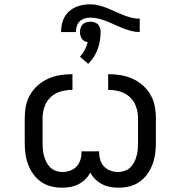

<svg xmlns="http://www.w3.org/2000/svg" viewBox="-20 -865 840 893"><path d="M269 8H268Q242 8 216.5 1.5Q191 -5 170 -20Q149 -35 134 -56.5Q119 -78 110 -102.5Q101 -127 98 -153Q95 -179 95 -205V-315Q95 -344 100.5 -372Q106 -400 120.5 -425Q135 -450 157 -469Q179 -488 205 -499.5Q231 -511 259.5 -515.5Q288 -520 317 -520V-447Q289 -447 262.5 -439.5Q236 -432 216 -413.5Q196 -395 187 -368.5Q178 -342 178 -315V-205Q178 -189 179 -173.5Q180 -158 184 -142.5Q188 -127 195 -112.5Q202 -98 213 -87Q224 -76 239.5 -70.5Q255 -65 270 -65Q288 -65 305.5 -71Q323 -77 335.5 -90Q348 -103 353.5 -120.5Q359 -138 359 -156V-161H441V-156Q441 -138 446.5 -120.5Q452 -103 464.5 -90Q477 -77 494.5 -71Q512 -65 530 -65Q545 -65 560.5 -70.5Q576 -76 587 -87Q598 -98 605 -112.5Q612 -127 616 -142.5Q620 -158 621 -173.5Q622 -189 622 -205V-315Q622 -342 613 -368.5Q604 -395 584 -413.5Q564 -432 537.5 -439.5Q511 -447 483 -447V-520Q512 -520 540.5 -515.5Q569 -511 595 -499.5Q621 -488 643 -469Q665 -450 679.5 -425Q694 -400 699.5 -372Q705 -344 705 -315V-205Q705 -179 702 -153Q699 -127 690 -102.5Q681 -78 666 -56.5Q651 -35 630 -20Q609 -5 583.5 1.5Q558 8 532 8H531Q512 8 492.5 4.5Q473 1 455.5 -8Q438 -17 423.5 -31Q409 -45 400 -62Q391 -45 376.5 -31Q362 -17 344.5 -8Q327 1 307.5 4.5Q288 8 269 8ZM333 -716H264Q264 -743 272.5 -768.5Q281 -794 301 -812Q321 -830 347 -837.5Q373 -845 400 -845Q420 -845 439.5 -840Q459 -835 478 -827.5Q497 -820 515 -811.5Q533 -803 552 -795.5Q571 -788 590.5 -783Q610 -778 630 -778V-716Q610 -716 590.5 -721Q571 -726 552 -733.5Q533 -741 515 -749.5Q497 -758 478 -765.5Q459 -773 439.5 -778Q420 -783 400 -783Q387 -783 373.5 -779Q360 -775 350.5 -765.5Q341 -756 337 -742.5Q333 -729 333 -716ZM390 -568 352 -601Q365 -615 374 -632.5Q383 -650 388 -669Q380 -670 372.5 -674Q365 -678 360.5 -685Q356 -692 354 -700Q352 -708 352 -716Q352 -726 355 -735.5Q358 -745 364.5 -751.5Q371 -758 380.5 -761Q390 -764 400 -764Q410 -764 419.5 -761Q429 -758 435.5 -751.5Q442 -745 445 -735.5Q448 -726 448 -716Q448 -696 444.5 -675.5Q441 -655 434 -636Q427 -617 416 -599.5Q405 -582 390 -568Z"/></svg>

Font: Iosevka Etoile
Style: Regular
Weight: 400
Designer: Belleve Invis
Foundry: Belleve Invis
Version: Version 33.2.4